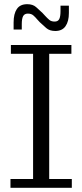

<svg xmlns="http://www.w3.org/2000/svg" viewBox="-20 -897 392 917"><path d="M244 -749Q217 -749 201 -763Q185 -777 170 -791L158 -804Q148 -816 138.5 -824Q129 -832 113 -832Q97 -832 90.5 -820Q84 -808 84 -782V-756H45V-790Q45 -831 60.5 -854Q76 -877 110 -877Q137 -877 152.5 -863Q168 -849 183 -835L195 -822Q206 -810 215.5 -802Q225 -794 241 -794Q257 -794 263 -806Q269 -818 269 -844V-870H309V-835Q309 -795 293 -772Q277 -749 244 -749ZM30 0V-42H138V-640H32V-682H321V-640H215V-42H323V0Z"/></svg>

Font: Montagu Slab 16pt Light
Style: Regular
Weight: 300
Designer: Florian Karsten
Foundry: Florian Karsten
Version: Version 1.000; ttfautohint (v1.8.3)